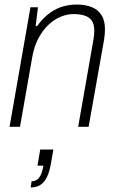

<svg xmlns="http://www.w3.org/2000/svg" viewBox="-20 -558 518 845"><path d="M22 0 114 -526H147L137 -443H143Q171 -481 200 -501.5Q229 -522 258.5 -530Q288 -538 318 -538Q355 -538 383 -527Q411 -516 426.5 -492Q442 -468 442 -429Q442 -419 441 -407.5Q440 -396 438 -383L370 0H324L391 -382Q393 -393 394 -403.5Q395 -414 395 -422Q395 -451 384 -467Q373 -483 352 -489.5Q331 -496 303 -496Q276 -496 247.5 -484.5Q219 -473 193.5 -449Q168 -425 149 -389.5Q130 -354 122 -307L68 0ZM115 267 119 240Q140 240 152.5 223.5Q165 207 171 171H145L157 100H215L204 162Q198 198 186.5 221.5Q175 245 157.5 256Q140 267 115 267Z"/></svg>

Font: Archivo SemiCondensed Thin
Style: Italic
Weight: 250
Width: 4
Italic angle: -10°
Designer: Hector Gatti
Foundry: Omnibus-Type
Version: Version 2.001